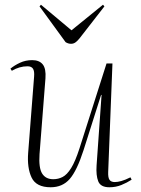

<svg xmlns="http://www.w3.org/2000/svg" viewBox="-20 -777 594 811"><path d="M24 -487Q41 -501 64.5 -512Q88 -523 116 -523Q146 -523 160.5 -505Q175 -487 172 -446L147 -126Q143 -68 158 -44Q173 -20 205 -20Q226 -20 244.5 -29.5Q263 -39 280.5 -67Q298 -95 316 -151L430 -509H455L437 -51Q436 -27 442.5 -17.5Q449 -8 465 -8Q477 -8 493 -12.5Q509 -17 531 -28L536 -18Q516 -5 492.5 4.5Q469 14 442 14Q405 14 395 -11Q385 -36 388 -79L409 -376H407L333 -143Q305 -56 274.5 -21Q244 14 194 14Q133 14 113.5 -27Q94 -68 99 -132L124 -453Q126 -476 119.5 -486.5Q113 -497 96 -497Q62 -497 30 -478ZM147 -750 153 -757 282 -649 415 -757 421 -750 316 -615Q308 -605 299.5 -598.5Q291 -592 280 -592Q268 -592 257 -599Z"/></svg>

Font: Display Extralight
Style: Italic
Weight: 200
Italic angle: -2°
Designer: Latin by Veronika Burian and Jose Scaglione. Greek by Irene Vlachou. Cyrillic by Vera Evstafieva
Foundry: TypeTogether
Version: Version 3.002